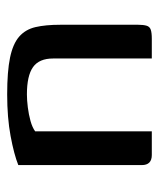

<svg xmlns="http://www.w3.org/2000/svg" viewBox="26 -469 443 535"><g transform="rotate(-90 247.5 -201.5)"><path d="M83 0Q55 0 55 -28V-372Q85 -384 136 -393.5Q187 -403 252 -403Q316 -403 354.5 -395Q393 -387 413 -369.5Q433 -352 439.5 -324Q446 -296 446 -255V-38Q446 -24 443.5 -15Q441 -6 432.5 -3Q424 0 407 0H352V-275Q352 -314 328 -331Q304 -348 252 -348Q236 -348 216 -345.5Q196 -343 178 -338Q160 -333 149 -325V0Z"/></g></svg>

Font: Genos Thin Medium
Style: Regular
Weight: 500
Version: Version 1.010